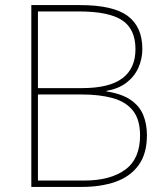

<svg xmlns="http://www.w3.org/2000/svg" viewBox="-20 -734 653 754"><path d="M294 -714Q425 -714 482 -671Q539 -628 539 -542Q539 -502 523 -467Q507 -432 475.5 -408.5Q444 -385 398 -377V-375Q457 -366 492 -342.5Q527 -319 542 -283.5Q557 -248 557 -203Q557 -130 524 -85Q491 -40 433.5 -20Q376 0 303 0H103V-714ZM303 -388Q409 -388 460.5 -426.5Q512 -465 512 -541Q512 -620 459.5 -654.5Q407 -689 291 -689H129V-388ZM129 -363V-25H311Q413 -25 471.5 -67.5Q530 -110 530 -202Q530 -264 502.5 -299Q475 -334 423.5 -348.5Q372 -363 300 -363Z"/></svg>

Font: Noto Sans Hebrew Thin
Style: Regular
Weight: 250
Designer: Monotype Design Team
Foundry: Monotype Imaging Inc.
Version: Version 2.003